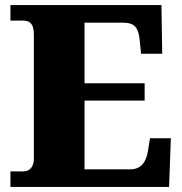

<svg xmlns="http://www.w3.org/2000/svg" viewBox="-20 -734 715 754"><path d="M21 0H644L651 -191H569L561 -141C554 -97 534 -69 491 -69H312V-339H548V-407H312V-645H462C509 -645 524 -626 529 -573L534 -523H617L614 -714H21V-653H70C92 -653 113 -646 113 -599V-110C113 -82 99 -61 72 -61H21Z"/></svg>

Font: Noto Serif Georgian Black
Style: Regular
Weight: 900
Designer: Monotype Design Team, Akaki Razmadze
Foundry: Google LLC
Version: Version 2.003